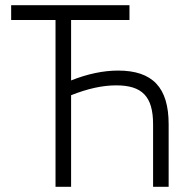

<svg xmlns="http://www.w3.org/2000/svg" viewBox="-20 -720 748 740"><path d="M194 0H254V-353C317 -378 374 -391 428 -391C528 -391 570 -348 570 -241V0H630V-241C630 -383 568 -448 435 -448C378 -448 317 -435 254 -410V-643H479V-700H23V-643H194Z"/></svg>

Font: Fixel Text Light
Style: Regular
Weight: 300
Width: 4
Designer: AlfaBravo + MacPaw
Foundry: Kyrylo Tkachov, Marchela Mozhyna, Serhii Makarenko, Maria Weinstein, Zakhar Kryvoshyya
Version: Version 1.211